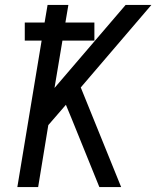

<svg xmlns="http://www.w3.org/2000/svg" viewBox="-20 -755 640 775"><path d="M50 0 148 -591H80V-664H160L172 -735H256L244 -664H361V-591H232L200 -400L487 -735H591L306 -402L469 0H381L270 -274L246 -332L175 -250L134 0Z"/></svg>

Font: Iosevka SS04 Extended
Style: Italic
Weight: 400
Width: 7
Italic angle: -9°
Monospace: yes
Designer: Belleve Invis
Foundry: Belleve Invis
Version: Version 19.0.0; ttfautohint (v1.8.4)